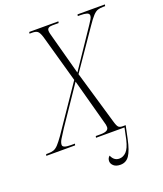

<svg xmlns="http://www.w3.org/2000/svg" viewBox="-214 -819 949 1121"><g transform="rotate(-20 261.0 -258.5)"><path d="M-51 0 -48 -10H-35Q-15 -10 -1 -15Q13 -20 27.5 -35.5Q42 -51 64 -82L254 -361L171 -657Q162 -686 151.5 -695Q141 -704 118 -704H101L103 -714H284L282 -704H243Q211 -704 211 -682Q211 -674 213.5 -663.5Q216 -653 220 -639L286 -395L447 -634Q458 -650 464.5 -661.5Q471 -673 471 -682Q471 -695 456.5 -699.5Q442 -704 418 -704H401L403 -714H573L571 -704H559Q539 -704 525 -699.5Q511 -695 495 -678Q479 -661 454 -624L289 -384L385 -56Q394 -24 402.5 -17Q411 -10 427 -10H446L429 71Q415 137 395 167Q375 197 339 197Q312 197 297.5 184Q283 171 283 155Q283 136 297 125Q312 161 345 161Q369 161 388.5 141.5Q408 122 420 71L435 0H258L260 -10H291Q340 -10 340 -37Q340 -44 338.5 -52Q337 -60 334 -69L258 -349L100 -116Q78 -82 66.5 -63Q55 -44 55 -29Q55 -10 105 -10H131L128 0Z"/></g></svg>

Font: Noto Serif Display Condensed ExtraLight
Style: Italic
Weight: 200
Width: 3
Italic angle: -12°
Designer: Monotype Design Team
Foundry: Monotype Imaging Inc.
Version: Version 2.009